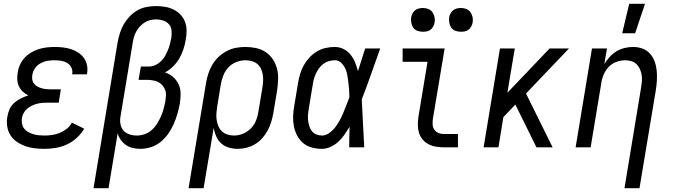

<svg xmlns="http://www.w3.org/2000/svg" viewBox="-20 -775 3540 1010"><path d="M214 8Q188 8 162 5Q136 2 112.5 -6.5Q89 -15 68.5 -29Q48 -43 35 -63.5Q22 -84 18 -110Q14 -136 19 -162Q22 -182 30.5 -201Q39 -220 55 -234Q71 -248 90 -257.5Q109 -267 129 -273Q113 -281 100 -293Q87 -305 79.5 -321Q72 -337 71 -355.5Q70 -374 73 -393Q76 -414 85 -434Q94 -454 109 -470.5Q124 -487 143.5 -498.5Q163 -510 183.5 -516.5Q204 -523 225 -525.5Q246 -528 267 -528Q289 -528 311 -525.5Q333 -523 353.5 -516.5Q374 -510 391.5 -498.5Q409 -487 421 -470.5Q433 -454 437.5 -432.5Q442 -411 438 -389L437 -384H359L360 -386Q363 -404 355.5 -419.5Q348 -435 334 -443.5Q320 -452 302.5 -455Q285 -458 267 -458Q249 -458 230.5 -455Q212 -452 194 -442.5Q176 -433 164.5 -416.5Q153 -400 150 -381Q148 -369 149.5 -357Q151 -345 158 -336Q165 -327 175 -321Q185 -315 196.5 -311.5Q208 -308 220 -306.5Q232 -305 244 -305H300L289 -235H233Q219 -235 204.5 -234Q190 -233 176 -229.5Q162 -226 148.5 -219.5Q135 -213 123.5 -203.5Q112 -194 104.5 -180.5Q97 -167 95 -153Q93 -138 96 -123.5Q99 -109 107.5 -98Q116 -87 129 -80Q142 -73 155.5 -69Q169 -65 184 -63.5Q199 -62 215 -62Q234 -62 254.5 -65Q275 -68 294.5 -76Q314 -84 331 -97.5Q348 -111 358 -130L423 -98Q407 -71 383.5 -49.5Q360 -28 331.5 -15Q303 -2 273 3Q243 8 214 8Z M472 215 599 -554Q604 -579 611.5 -603Q619 -627 632 -649Q645 -671 663.5 -690Q682 -709 704.5 -721.5Q727 -734 752 -738.5Q777 -743 801 -743Q826 -743 849 -739Q872 -735 892.5 -725Q913 -715 929 -698.5Q945 -682 953 -660.5Q961 -639 961.5 -615Q962 -591 957 -566Q953 -541 945 -516.5Q937 -492 924 -469Q911 -446 891.5 -426.5Q872 -407 848 -394Q872 -386 890.5 -370Q909 -354 919.5 -331.5Q930 -309 930 -282.5Q930 -256 926 -230Q921 -203 913 -175.5Q905 -148 893.5 -122Q882 -96 865 -71.5Q848 -47 825 -28.5Q802 -10 774 -1Q746 8 719 8Q698 8 678.5 3.5Q659 -1 643 -12Q627 -23 615.5 -39Q604 -55 599 -74L551 215ZM700 -62Q720 -62 740.5 -69Q761 -76 777.5 -90.5Q794 -105 806 -124Q818 -143 826.5 -162.5Q835 -182 840.5 -202Q846 -222 850 -243Q852 -258 853 -273.5Q854 -289 848.5 -302.5Q843 -316 833.5 -327Q824 -338 811 -344Q798 -350 782.5 -352.5Q767 -355 752 -355H709L721 -425H764Q780 -425 796 -432Q812 -439 825.5 -451.5Q839 -464 847.5 -479Q856 -494 862.5 -509.5Q869 -525 873.5 -541.5Q878 -558 881 -574Q884 -594 882.5 -613.5Q881 -633 869 -647Q857 -661 838.5 -667Q820 -673 801 -673Q785 -673 769 -669Q753 -665 739 -655.5Q725 -646 713.5 -633Q702 -620 694.5 -605Q687 -590 683 -574.5Q679 -559 677 -543L614 -163Q610 -143 613.5 -123Q617 -103 629 -89Q641 -75 660 -68.5Q679 -62 700 -62Z M972 215 1064 -339Q1068 -364 1076 -388Q1084 -412 1097 -434.5Q1110 -457 1129.5 -475.5Q1149 -494 1173 -506.5Q1197 -519 1221.5 -523.5Q1246 -528 1271 -528Q1300 -528 1327.5 -522Q1355 -516 1377.5 -501Q1400 -486 1415 -463.5Q1430 -441 1437 -414Q1444 -387 1443 -358.5Q1442 -330 1438 -301L1418 -181Q1414 -158 1407 -134.5Q1400 -111 1388.5 -89.5Q1377 -68 1360.5 -49Q1344 -30 1322.5 -17Q1301 -4 1277 2Q1253 8 1230 8Q1205 8 1182.5 1Q1160 -6 1143.5 -21Q1127 -36 1117.5 -57.5Q1108 -79 1104 -102L1051 215ZM1211 -62Q1235 -62 1259 -72Q1283 -82 1301 -101Q1319 -120 1328 -144Q1337 -168 1340 -192L1360 -312Q1363 -330 1364 -347.5Q1365 -365 1362.5 -381.5Q1360 -398 1353 -413Q1346 -428 1333.5 -438.5Q1321 -449 1304.5 -453.5Q1288 -458 1271 -458Q1247 -458 1222 -448Q1197 -438 1180 -419Q1163 -400 1154 -376Q1145 -352 1141 -328L1123 -217Q1120 -199 1118.5 -181Q1117 -163 1119.5 -145.5Q1122 -128 1128.5 -112Q1135 -96 1147 -84.5Q1159 -73 1176 -67.5Q1193 -62 1211 -62Z M1673 8Q1646 8 1620 1Q1594 -6 1574.5 -22.5Q1555 -39 1543 -62Q1531 -85 1526 -111Q1521 -137 1522 -164.5Q1523 -192 1528 -219L1548 -339Q1552 -363 1559 -386.5Q1566 -410 1578 -431.5Q1590 -453 1607.5 -472Q1625 -491 1646.5 -504Q1668 -517 1692.5 -522.5Q1717 -528 1740 -528Q1766 -528 1787.5 -517Q1809 -506 1824 -487.5Q1839 -469 1848 -446.5Q1857 -424 1863 -401L1864 -404Q1873 -433 1882.5 -462Q1892 -491 1901 -520H1980Q1956 -453 1932.5 -386Q1909 -319 1883 -252Q1887 -189 1889.5 -126Q1892 -63 1896 0H1817Q1817 -27 1817.5 -54Q1818 -81 1819 -108Q1806 -87 1792 -66.5Q1778 -46 1760 -29.5Q1742 -13 1719 -2.5Q1696 8 1673 8ZM1674 -62Q1694 -62 1713 -76Q1732 -90 1745 -107.5Q1758 -125 1768.5 -144.5Q1779 -164 1787 -184Q1795 -204 1803 -224Q1811 -244 1818 -264Q1818 -284 1816.5 -303.5Q1815 -323 1812.5 -342Q1810 -361 1807 -379.5Q1804 -398 1796 -415Q1788 -432 1774.5 -445Q1761 -458 1741 -458Q1726 -458 1710 -453.5Q1694 -449 1681 -439Q1668 -429 1658 -415.5Q1648 -402 1641.5 -387.5Q1635 -373 1631 -358Q1627 -343 1625 -328L1605 -208Q1602 -192 1600.5 -175.5Q1599 -159 1600.5 -143.5Q1602 -128 1606.5 -113Q1611 -98 1620 -86Q1629 -74 1643.5 -68Q1658 -62 1674 -62Z M2315 0Q2294 0 2273 -3.5Q2252 -7 2234 -16.5Q2216 -26 2203 -41.5Q2190 -57 2184 -76.5Q2178 -96 2178 -117.5Q2178 -139 2181 -160L2229 -450H2098V-520H2319L2257 -149Q2255 -134 2256 -119Q2257 -104 2265 -92.5Q2273 -81 2286.5 -75.5Q2300 -70 2315 -70H2389V0ZM2404 -608Q2389 -608 2375.5 -613Q2362 -618 2354 -629.5Q2346 -641 2343.5 -655.5Q2341 -670 2343 -685Q2345 -695 2350.5 -705Q2356 -715 2364.5 -721.5Q2373 -728 2383.5 -730.5Q2394 -733 2405 -733Q2420 -733 2433.5 -727.5Q2447 -722 2455 -710.5Q2463 -699 2466 -684.5Q2469 -670 2466 -655Q2464 -645 2458.5 -635Q2453 -625 2444.5 -618.5Q2436 -612 2425.5 -610Q2415 -608 2404 -608ZM2204 -608Q2189 -608 2175.5 -613Q2162 -618 2154 -629.5Q2146 -641 2143.5 -655.5Q2141 -670 2143 -685Q2145 -695 2150.5 -705Q2156 -715 2164.5 -721.5Q2173 -728 2183.5 -730.5Q2194 -733 2205 -733Q2220 -733 2233.5 -727.5Q2247 -722 2255 -710.5Q2263 -699 2266 -684.5Q2269 -670 2266 -655Q2264 -645 2258.5 -635Q2253 -625 2244.5 -618.5Q2236 -612 2225.5 -610Q2215 -608 2204 -608Z M2802 0 2691 -225 2628 -159 2602 0H2524L2610 -520H2688L2649 -287L2871 -520H2973L2747 -283L2887 0Z M3253 -600 3290 -755H3373L3321 -600ZM3265 215 3352 -312Q3355 -329 3356.5 -346Q3358 -363 3355.5 -379.5Q3353 -396 3346.5 -411Q3340 -426 3329 -437Q3318 -448 3302 -453Q3286 -458 3269 -458Q3246 -458 3222.5 -449.5Q3199 -441 3182 -423Q3165 -405 3155.5 -382.5Q3146 -360 3143 -337L3087 0H3008L3094 -520H3173L3159 -438Q3171 -458 3187 -475.5Q3203 -493 3223 -505Q3243 -517 3265.5 -522.5Q3288 -528 3310 -528Q3336 -528 3359.5 -519.5Q3383 -511 3399 -493Q3415 -475 3423.5 -452Q3432 -429 3434.5 -404Q3437 -379 3435.5 -353Q3434 -327 3430 -301L3344 215Z"/></svg>

Font: Iosevka Algr
Style: Italic
Weight: 400
Italic angle: -9°
Monospace: yes
Designer: Belleve Invis
Foundry: Belleve Invis
Version: Version 26.0.2; ttfautohint (v1.8.3)